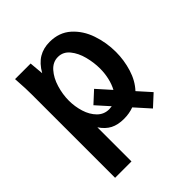

<svg xmlns="http://www.w3.org/2000/svg" viewBox="-206 -691 1011 1011"><g transform="rotate(-45 300.0 -185.0)"><path d="M392.5 -8.5Q359 4 319 4Q274.5 4 243.2 -12.2Q212 -28.5 188.5 -64V190H66.5V-431Q66.5 -477.5 63 -523L61.5 -550H177.5L184.5 -471Q211.5 -518 246.8 -539Q282 -560 328.5 -560Q399.5 -560 446.8 -517.8Q494 -475.5 516.2 -410.5Q538.5 -345.5 538.5 -275.5Q538.5 -214.5 520.5 -155.8Q502.5 -97 465 -57L529 14.5L465.5 73ZM320.5 -89 256 -161 319.5 -219.5 387.5 -143.5Q402 -170 409.8 -203.8Q417.5 -237.5 417.5 -272.5Q417.5 -317.5 405.5 -363.8Q393.5 -410 367.8 -441.5Q342 -473 303.5 -473Q265.5 -473 237.8 -441.8Q210 -410.5 195.8 -363.2Q181.5 -316 181.5 -269.5Q181.5 -225.5 194.5 -183.5Q207.5 -141.5 234.5 -114.2Q261.5 -87 300 -87Q307.5 -87 320.5 -89Z"/></g></svg>

Font: JuliaMono
Style: Bold
Weight: 700
Monospace: yes
Designer: cormullion
Foundry: corm
Version: Version 0.055; ttfautohint (v1.8.4)